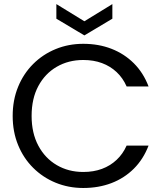

<svg xmlns="http://www.w3.org/2000/svg" viewBox="-20 -922 812 948"><path d="M42.6 -349.5Q42.6 -428 69.3 -493.1Q95.9 -558.2 143.7 -606Q191.5 -653.7 254.9 -679.7Q318.3 -705.7 391 -705.7Q467 -705.7 530.3 -681.1Q593.7 -656.5 640.9 -609.5Q688 -562.5 713.5 -495.2H605.2Q586.7 -537.1 555.6 -566.2Q524.6 -595.2 483.4 -610.5Q442.3 -625.8 391 -625.8Q318.1 -625.8 260.3 -592.3Q202.5 -558.9 169.3 -497.1Q136.1 -435.3 136.1 -349.5Q136.1 -264.9 169.3 -202.7Q202.5 -140.6 260.3 -106.8Q318.1 -72.9 391 -72.9Q442.3 -72.9 483.4 -88.2Q524.6 -103.5 555.6 -132.6Q586.7 -161.6 605.2 -203.2H713.5Q688 -136.2 640.9 -89.2Q593.7 -42.2 530.3 -18Q467 6.2 391 6.2Q318.3 6.2 254.9 -19.8Q191.5 -45.8 143.7 -93.4Q95.9 -141 69.3 -206.1Q42.6 -271.2 42.6 -349.5ZM396.6 -817 534.8 -901.8V-829.7L396.6 -747.2L258.3 -829.7V-901.8Z"/></svg>

Font: Poppins Variable
Style: Regular
Weight: 100
Designer: Jonny Pinhorn
Foundry: Indian Type Foundry
Version: Version 6.000